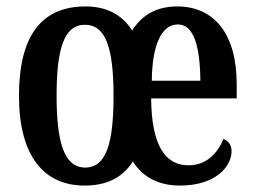

<svg xmlns="http://www.w3.org/2000/svg" viewBox="-20 -567 791 597"><path d="M243 10C311 10 361 -14 393 -65C424 -16 474 10 539 10C653 10 700 -51 700 -97C700 -118 688 -130 675 -135C656 -90 622 -53 566 -53C492 -53 451 -118 450 -261H716V-305C716 -463 645 -547 531 -547C469 -547 422 -522 391 -472C359 -523 309 -547 246 -547C110 -547 39 -457 39 -269C39 -81 117 10 243 10ZM603 -316H452C453 -429 483 -491 533 -491C583 -491 602 -422 603 -316ZM245 -46C180 -46 156 -123 156 -269C156 -415 179 -490 244 -490C310 -490 333 -415 333 -269C333 -123 311 -46 245 -46Z"/></svg>

Font: Noto Serif Lao ExtraCondensed SemiBold
Style: Regular
Weight: 600
Width: 2
Designer: Monotype Design Team
Foundry: Monotype Imaging Inc.
Version: Version 2.003